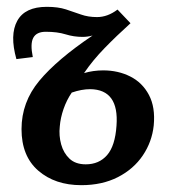

<svg xmlns="http://www.w3.org/2000/svg" viewBox="-20 -531 509 562"><path d="M218 11Q141 11 92 -31.5Q43 -74 43 -153Q43 -232 95 -294.5Q147 -357 251 -427Q236 -423 222 -423Q196 -423 172 -430.5Q148 -438 114 -438Q87 -438 77.5 -420.5Q68 -403 76 -364L28 -358Q8 -429 30.5 -470Q53 -511 117 -511Q150 -511 173 -503.5Q196 -496 217 -488.5Q238 -481 264 -481Q295 -481 324 -503L362 -463Q321 -426 286 -390Q251 -354 226 -317Q239 -321 253.5 -323Q268 -325 282 -325Q326 -325 361.5 -307Q397 -289 416 -253Q435 -217 430 -164Q425 -116 398 -76Q371 -36 325 -12.5Q279 11 218 11ZM231 -50Q270 -50 293.5 -77Q317 -104 321 -163Q329 -269 244 -270Q219 -270 190 -260Q175 -238 166 -212Q157 -186 155 -161Q152 -134 159 -108.5Q166 -83 183.5 -66.5Q201 -50 231 -50Z"/></svg>

Font: Lora SemiBold
Style: Italic
Weight: 600
Italic angle: -3°
Designer: Olga Karpushina, Alexei Vanyashin (Cyrillic)
Foundry: Cyreal
Version: Version 3.011; ttfautohint (v1.8.4.7-5d5b)